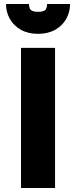

<svg xmlns="http://www.w3.org/2000/svg" viewBox="-20 -939 380 959"><path d="M85 -700H255V0H85ZM125 -919Q125 -897 135 -888.5Q145 -880 170 -880Q196 -880 205.5 -888.5Q215 -897 215 -919H330Q330 -879 311 -845Q292 -811 256 -790.5Q220 -770 170 -770Q120 -770 84 -790.5Q48 -811 29 -845Q10 -879 10 -919Z"/></svg>

Font: Copperplate Sans CC
Style: Bold
Weight: 700
Designer: indestructible type*
Foundry: Cowboy Collective
Version: Version 1.000